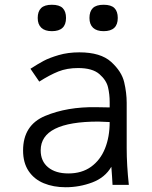

<svg xmlns="http://www.w3.org/2000/svg" viewBox="-20 -777 640 807"><path d="M77 -144.5Q77 -251 169.8 -289.8Q262.5 -328.5 384 -326.5L441 -325.5V-348Q441 -380.5 434 -410.2Q427 -440 397.8 -465.5Q368.5 -491 308.5 -491Q261.5 -491 225.2 -476.5Q189 -462 145 -434L108 -488Q139 -508 163.2 -521Q187.5 -534 226.8 -545.5Q266 -557 313.5 -557Q403 -557 447.2 -516.8Q491.5 -476.5 502 -431.5Q512.5 -386.5 512.5 -345V-154Q512.5 -84 521.5 0H453Q452 -11.5 451 -34.5L448 -76Q421.5 -30.5 367.8 -10.2Q314 10 256 10Q204.5 10 164 -6.8Q123.5 -23.5 100.2 -58.2Q77 -93 77 -144.5ZM441 -264Q407.5 -266 393.5 -266Q151 -266 151 -145Q151 -99.5 182.2 -73.8Q213.5 -48 267.5 -48Q324 -48 363 -76.2Q402 -104.5 421.5 -153.2Q441 -202 441 -264ZM138.5 -701.5Q138.5 -729 152.8 -743Q167 -757 198 -757Q229.5 -757 243.5 -743Q257.5 -729 257.5 -701.5Q257.5 -646 198 -646Q169 -646 153.8 -660.2Q138.5 -674.5 138.5 -701.5ZM356 -701.5Q356 -729 370.2 -743Q384.5 -757 415.5 -757Q447 -757 461 -743Q475 -729 475 -701.5Q475 -646 415.5 -646Q386.5 -646 371.2 -660.2Q356 -674.5 356 -701.5Z"/></svg>

Font: JuliaMono Light
Style: Regular
Weight: 300
Monospace: yes
Designer: cormullion
Foundry: corm
Version: Version 0.054; ttfautohint (v1.8.4)